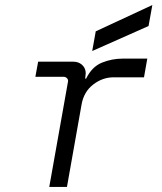

<svg xmlns="http://www.w3.org/2000/svg" viewBox="-20 -740 640 760"><path d="M175 0 249 -416Q251 -424 245.5 -430Q240 -436 232 -436H120L131 -496H268Q294 -496 308.5 -479.5Q323 -463 318 -437L317 -429H321Q344 -476 383.5 -492Q423 -508 466 -508H563L550 -434H430Q386 -434 349 -405.5Q312 -377 303 -327L245 0ZM345 -538 359 -616 583 -720 568 -637Z"/></svg>

Font: DM Mono Light
Style: Italic
Weight: 300
Italic angle: -10°
Designer: Colophon Foundry
Foundry: Colophon Foundry
Version: Version 1.000; ttfautohint (v1.8.2.53-6de2)